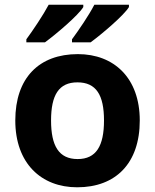

<svg xmlns="http://www.w3.org/2000/svg" viewBox="-20 -786 659 816"><path d="M528 -756V-766H381C358 -721 314 -657 286 -619V-606H365C414 -642 507 -721 528 -756ZM334 -756V-766H187C163 -721 120 -657 92 -619V-606H171C220 -642 313 -721 334 -756ZM574 -274C574 -455 464 -556 311 -556C146 -556 45 -455 45 -274C45 -92 155 10 308 10C472 10 574 -92 574 -274ZM197 -274C197 -382 230 -436 309 -436C389 -436 422 -382 422 -274C422 -166 389 -110 310 -110C230 -110 197 -166 197 -274Z"/></svg>

Font: Noto Sans Arabic UI
Style: Bold
Weight: 700
Designer: Monotype Design Team, Nadine Chahine and Nizar Qandah
Foundry: Monotype Imaging Inc.
Version: Version 2.010